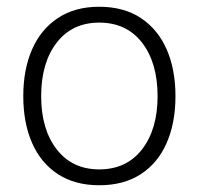

<svg xmlns="http://www.w3.org/2000/svg" viewBox="-20 -540 589 569"><path d="M274 9Q202 9 151.5 -24Q101 -57 75 -116.5Q49 -176 49 -255Q49 -334 75 -393.5Q101 -453 151.5 -486.5Q202 -520 274 -520Q347 -520 397.5 -486.5Q448 -453 474 -393.5Q500 -334 500 -255Q500 -176 474 -116.5Q448 -57 397.5 -24Q347 9 274 9ZM274 -38Q355 -38 401 -97.5Q447 -157 447 -255Q447 -354 401 -413.5Q355 -473 274 -473Q194 -473 148 -413.5Q102 -354 102 -255Q102 -157 148 -97.5Q194 -38 274 -38Z"/></svg>

Font: Noto Sans Thai Looped SemiCondensed Light
Style: Regular
Weight: 300
Width: 4
Designer: Sasikarn Vongin, Ben Mitchell
Foundry: The Fontpad Ltd
Version: Version 1.001; ttfautohint (v1.8.4.7-5d5b)